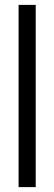

<svg xmlns="http://www.w3.org/2000/svg" viewBox="-20 -665 222 785"><path d="M56 100V-645H126V100Z"/></svg>

Font: Assistant ExtraLight
Style: Bold
Weight: 700
Version: Version 3.000